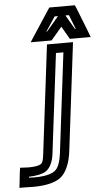

<svg xmlns="http://www.w3.org/2000/svg" viewBox="-196 -745 575 1029"><g transform="rotate(-5 91.5 -230.0)"><path d="M195 -509H105H80L77 -484L8 80C4 112 -1 123 -10 128C-22 135 -42 139 -78 139L-95 138L-121 137L-125 163L-131 219L-134 244H-110L-59 245C4 245 56 234 87 211C119 187 141 137 149 73L217 -484L220 -509H195ZM164 -459 99 73C92 129 80 158 60 172C39 187 5 195 -52 195L-78 194V189C-40 188 -8 182 12 170C37 155 53 120 58 80L124 -459H164ZM35 -528H93H106L115 -538L165 -597L199 -538L205 -528H218H276H317L303 -565L253 -692L247 -705H232H125H110L101 -692L18 -565L-6 -528H35ZM192 -655H211L241 -578H237L192 -655ZM83 -578 134 -655H152L87 -578H83Z"/></g></svg>

Font: Gamestation Display Outline
Style: Italic
Weight: 400
Designer: Jonas Hecksher
Foundry: Jonas Hecksher, Playtypeª, e-types AS
Version: Version 1.003